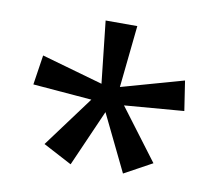

<svg xmlns="http://www.w3.org/2000/svg" viewBox="-58 -828 667 585"><g transform="rotate(10 275.5 -535.0)"><path d="M322 -760 302 -568 494 -622 508 -530 324 -515 443 -357 357 -310 272 -485 195 -310 106 -357 223 -515 41 -530 55 -622 245 -568 224 -760Z"/></g></svg>

Font: Noto Sans Old Hungarian
Style: Regular
Weight: 400
Designer: Monotype Design Team
Foundry: Monotype Imaging Inc.
Version: Version 2.005; ttfautohint (v1.8.4.7-5d5b)